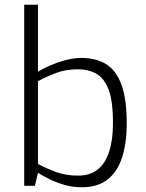

<svg xmlns="http://www.w3.org/2000/svg" viewBox="-20 -783 616 809"><path d="M324 6Q286 6 251.5 -4Q217 -14 188.5 -28Q160 -42 140 -55L127 0H82V-763H140V-481Q180 -505 230.5 -522Q281 -539 322 -539Q385 -539 427.5 -512.5Q470 -486 492 -425.5Q514 -365 514 -263Q514 -182 495 -121.5Q476 -61 434.5 -27.5Q393 6 324 6ZM309 -43Q358 -43 390.5 -68Q423 -93 439.5 -143Q456 -193 456 -265Q456 -359 437 -407Q418 -455 385 -473Q352 -491 309 -491Q259 -491 220.5 -477Q182 -463 140 -441V-92Q174 -74 215.5 -58.5Q257 -43 309 -43Z"/></svg>

Font: Exo Thin Light
Style: Regular
Weight: 300
Version: Version 2.000